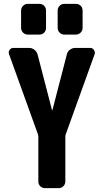

<svg xmlns="http://www.w3.org/2000/svg" viewBox="-20 -980 540 1000"><path d="M450.2 -730.5Q461.9 -730.5 469.2 -719.7Q476.6 -709 472.7 -697.3L322.3 -280.3Q320.3 -274.4 320.3 -269.5V-35.2Q320.3 -20.5 310.1 -10.3Q299.8 0 285.2 0H214.8Q200.2 0 189.9 -9.8Q179.7 -19.5 179.7 -35.2V-269.5Q179.7 -273.4 177.7 -280.3L27.3 -697.3Q22.5 -709 29.8 -719.7Q37.1 -730.5 49.8 -730.5H131.8Q146.5 -730.5 159.2 -720.7Q171.9 -710.9 175.8 -696.3L251 -406.2Q251 -405.3 252 -405.3Q252.9 -405.3 252.9 -406.2L328.1 -696.3Q331.1 -710.9 343.8 -720.7Q356.4 -730.5 372.1 -730.5ZM315.4 -960H375Q389.6 -960 399.9 -950.2Q410.2 -940.4 410.2 -924.8V-835Q410.2 -820.3 399.9 -810.1Q389.6 -799.8 375 -799.8H315.4Q300.8 -799.8 290.5 -810.1Q280.3 -820.3 280.3 -835V-924.8Q280.3 -939.5 290.5 -949.7Q300.8 -960 315.4 -960ZM125 -960H184.6Q199.2 -960 209.5 -950.2Q219.7 -940.4 219.7 -924.8V-835Q219.7 -820.3 210 -810.1Q200.2 -799.8 184.6 -799.8H125Q110.4 -799.8 100.1 -810.1Q89.8 -820.3 89.8 -835V-924.8Q89.8 -939.5 100.1 -949.7Q110.4 -960 125 -960Z"/></svg>

Font: Rounded-L Mgen+ 1mn bold
Style: Bold
Weight: 700
Designer: [Source Han Sans]
Ryoko NISHIZUKA  (kana & ideographs); Paul D. Hunt (Latin, Greek & Cyrillic); Wenlong ZHANG  (bopomofo
Version: Version 1.059.20150602